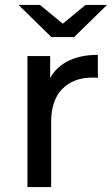

<svg xmlns="http://www.w3.org/2000/svg" viewBox="-20 -757 453 777"><path d="M91 0V-530H183V-386L174 -422Q196 -477 248 -506Q300 -535 376 -535V-442Q370 -443 364.5 -443Q359 -443 354 -443Q277 -443 232 -397Q187 -351 187 -264V0ZM188 -607 55 -737H142L274 -628H194L326 -737H413L280 -607Z"/></svg>

Font: Montserrat Thin Medium
Style: Regular
Weight: 500
Version: Version 9.000